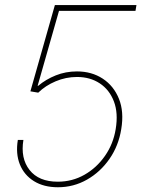

<svg xmlns="http://www.w3.org/2000/svg" viewBox="-20 -748 586 777"><path d="M214.4 9.8Q157.2 9.8 117.4 -14.9Q77.6 -39.6 60.3 -82.8Q43 -126 52.2 -181.6H74.7Q62.5 -107.4 99.6 -60.1Q136.7 -12.7 213.9 -12.7Q272.5 -12.7 321.8 -40.8Q371.1 -68.8 404.8 -117.2Q438.5 -165.5 448.2 -225.6Q459 -290.5 440.9 -337.6Q422.9 -384.8 383.8 -410.6Q344.7 -436.5 291.5 -436.5Q246.6 -436.5 205.1 -418.9Q163.6 -401.4 134.8 -373L103 -378.4L202.1 -727.5H532.2L528.3 -704.1H218.8L132.3 -400.9H134.8Q165.5 -426.8 205.6 -442.9Q245.6 -459 291.5 -459Q351.1 -459 395.8 -429.7Q440.4 -400.4 461.4 -348.1Q482.4 -295.9 470.7 -225.6Q460 -158.2 423.1 -105Q386.2 -51.8 332 -21Q277.8 9.8 214.4 9.8Z"/></svg>

Font: Inter 16pt Thin
Style: Italic
Weight: 250
Italic angle: -9.3988°
Version: Version 4.001;git-66647c0bb